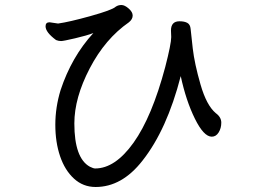

<svg xmlns="http://www.w3.org/2000/svg" viewBox="-20 -734 1040 767"><path d="M362 13Q312 13 275.5 -20.5Q239 -54 220 -110Q201 -166 201 -236Q201 -305 222 -374Q266 -507 353 -602Q327 -592 280 -581Q233 -570 224 -570Q214 -570 204 -574Q162 -605 162 -629Q162 -645 178 -645L212 -640Q256 -646 342 -670Q428 -694 442 -707Q452 -714 465 -714Q478 -714 494 -700Q510 -686 510 -672Q510 -657 495 -645Q400 -579 338.5 -461Q277 -343 277 -241Q277 -102 339 -68Q353 -61 360 -61Q440 -61 513.5 -164Q587 -267 640 -466Q664 -559 664 -586L663 -612Q663 -649 697 -649Q717 -649 728.5 -642.5Q740 -636 741.5 -618.5Q743 -601 750 -540.5Q757 -480 781 -396.5Q805 -313 842 -282Q864 -266 864 -244Q864 -222 853.5 -205Q843 -188 826 -188Q794 -188 758.5 -260Q723 -332 702 -430Q647 -216 549 -92Q467 13 362 13Z"/></svg>

Font: LXGW WenKai Lite Medium
Style: Regular
Weight: 500
Designer: LXGW / Fontworks Inc.
Foundry: LXGW / Fontworks Inc.
Version: Version 1.511; March 25, 2025